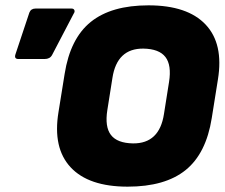

<svg xmlns="http://www.w3.org/2000/svg" viewBox="-20 -687 843 719"><path d="M458 12Q312 12 244.5 -60.5Q177 -133 199 -267L222 -410Q243 -543 320 -605Q397 -667 536 -667Q682 -667 750 -595Q818 -523 796 -389L773 -245Q752 -112 675 -50Q598 12 458 12ZM478 -150Q577 -149 594 -260L613 -380Q623 -443 599.5 -473.5Q576 -504 517 -505Q418 -506 401 -395L382 -275Q372 -212 395.5 -181.5Q419 -151 478 -150ZM49 -466Q32 -466 38 -484L90 -640Q96 -655 113 -655H248Q256 -655 258.5 -649Q261 -643 256 -636L175 -481Q167 -466 147 -466Z"/></svg>

Font: Sofia Sans ExtraBlack
Style: Italic
Weight: 1000
Italic angle: -9°
Designer: Botio Nikoltchev, Ani Petrova
Foundry: lettersoup
Version: Version 4.100; ttfautohint (v1.8.4.7-5d5b)